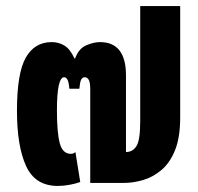

<svg xmlns="http://www.w3.org/2000/svg" viewBox="-20 -604 655 634"><path d="M171 10Q96 10 66 -56Q36 -122 36 -238Q36 -362 65 -413.5Q94 -465 151 -465Q173 -465 192 -454Q211 -443 226 -411H228Q240 -444 265 -454.5Q290 -465 310 -465Q396 -465 396 -355V-102Q418 -102 430.5 -121.5Q443 -141 443 -203V-584H575V-216Q575 -150 558 -108Q541 -66 513 -42.5Q485 -19 452.5 -9.5Q420 0 390 0H278V-308Q278 -332 273 -340.5Q268 -349 260 -349Q252 -349 248 -341Q244 -333 242 -311H209Q207 -334 202.5 -341.5Q198 -349 192 -349Q168 -349 168 -239Q168 -165 177.5 -130.5Q187 -96 214 -96Q223 -96 229 -102L245 -3Q232 2 211 6Q190 10 171 10Z"/></svg>

Font: Noto Sans Thai UI ExtCond ExtBd
Style: Regular
Weight: 800
Width: 2
Designer: Monotype Design Team
Foundry: Monotype Imaging Inc.
Version: Version 2.000